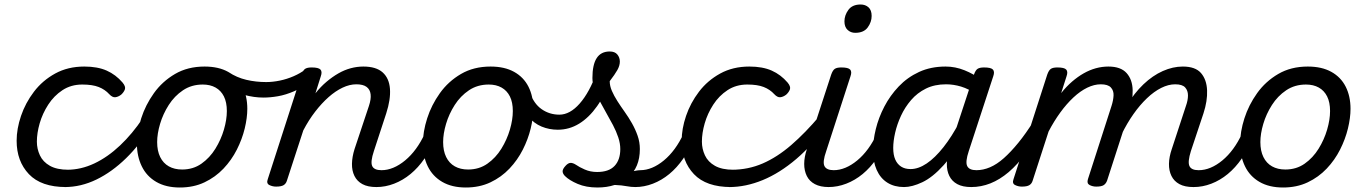

<svg xmlns="http://www.w3.org/2000/svg" viewBox="-20 -815 6074 854"><path d="M274 17Q163 17 108.5 -40.5Q54 -98 54 -189Q54 -242 73.5 -299.5Q93 -357 131 -407Q169 -457 225.5 -488Q282 -519 355 -519Q414 -519 454.5 -501Q495 -483 525 -448Q540 -430 535.5 -417.5Q531 -405 519 -394Q506 -384 493 -382.5Q480 -381 466 -396Q447 -417 419 -428Q391 -439 346 -439Q296 -439 258 -414Q220 -389 194.5 -349.5Q169 -310 156.5 -266.5Q144 -223 144 -185Q144 -153 157.5 -124Q171 -95 202 -77.5Q233 -60 284 -60Q298 -60 303.5 -48.5Q309 -37 307 -21.5Q305 -6 296.5 5.5Q288 17 274 17Z M268 17Q259 17 255 5.5Q251 -6 252.5 -21.5Q254 -37 261 -48.5Q268 -60 279 -60Q340 -60 399.5 -88Q459 -116 514 -168Q569 -220 615 -289Q621 -297 633 -292Q645 -287 653.5 -277.5Q662 -268 656 -259Q604 -173 541 -111.5Q478 -50 409 -16.5Q340 17 268 17Z M780 19Q718 19 675 -6Q632 -31 610.5 -75.5Q589 -120 589 -176Q589 -229 608 -288.5Q627 -348 664.5 -400.5Q702 -453 758.5 -486Q815 -519 890 -519Q952 -519 994.5 -495.5Q1037 -472 1058.5 -429.5Q1080 -387 1080 -331Q1080 -291 1068.5 -243.5Q1057 -196 1033.5 -149.5Q1010 -103 974 -65Q938 -27 889.5 -4Q841 19 780 19ZM790 -61Q839 -61 876 -87Q913 -113 938 -153.5Q963 -194 976 -238.5Q989 -283 989 -321Q989 -360 976 -386Q963 -412 939 -425.5Q915 -439 882 -439Q832 -439 794 -413.5Q756 -388 730.5 -348Q705 -308 692 -264Q679 -220 679 -183Q679 -144 692.5 -116.5Q706 -89 731 -75Q756 -61 790 -61Z M1152 -381Q1110 -381 1066 -393Q1022 -405 976 -435Q963 -442 961.5 -454Q960 -466 965.5 -477Q971 -488 980 -493.5Q989 -499 997 -494Q1033 -470 1075.5 -460Q1118 -450 1164 -450Q1193 -450 1224.5 -456.5Q1256 -463 1286 -476Q1316 -489 1338 -506Q1348 -513 1357 -509Q1366 -505 1371 -495Q1376 -485 1375.5 -473.5Q1375 -462 1367 -455Q1327 -426 1289 -409.5Q1251 -393 1216.5 -387Q1182 -381 1152 -381Z M1654 17Q1616 17 1592 4Q1568 -9 1556.5 -32.5Q1545 -56 1545.5 -86.5Q1546 -117 1557 -152L1621 -344Q1631 -374 1628.5 -395.5Q1626 -417 1610.5 -428.5Q1595 -440 1565 -440Q1535 -440 1503.5 -425Q1472 -410 1441.5 -383Q1411 -356 1382 -318.5Q1353 -281 1329 -235L1256 -11Q1252 2 1241.5 8.5Q1231 15 1208 15Q1192 15 1178 8Q1164 1 1171 -18L1321 -483Q1328 -503 1337.5 -509Q1347 -515 1366 -515Q1397 -515 1405.5 -505.5Q1414 -496 1407 -476L1383 -400Q1406 -429 1432 -451Q1458 -473 1485 -488.5Q1512 -504 1540 -511.5Q1568 -519 1596 -519Q1653 -519 1682 -493Q1711 -467 1714.5 -420Q1718 -373 1698 -311L1643 -143Q1627 -95 1635.5 -76.5Q1644 -58 1677 -58Q1691 -58 1697 -46.5Q1703 -35 1700.5 -20.5Q1698 -6 1686.5 5.5Q1675 17 1654 17Z M1654 17Q1640 17 1633.5 5.5Q1627 -6 1629.5 -20.5Q1632 -35 1644 -46.5Q1656 -58 1677 -58Q1703 -58 1729.5 -69Q1756 -80 1782 -101.5Q1808 -123 1830 -153Q1852 -183 1869 -220Q1874 -235 1886.5 -234.5Q1899 -234 1908.5 -224.5Q1918 -215 1914 -201Q1896 -150 1868 -109.5Q1840 -69 1806 -41Q1772 -13 1733 2Q1694 17 1654 17Z M2052 19Q1990 19 1947 -6Q1904 -31 1882.5 -75.5Q1861 -120 1861 -176Q1861 -229 1880 -288.5Q1899 -348 1936.5 -400.5Q1974 -453 2030.5 -486Q2087 -519 2162 -519Q2224 -519 2266.5 -495.5Q2309 -472 2330.5 -429.5Q2352 -387 2352 -331Q2352 -291 2340.5 -243.5Q2329 -196 2305.5 -149.5Q2282 -103 2246 -65Q2210 -27 2161.5 -4Q2113 19 2052 19ZM2062 -61Q2111 -61 2148 -87Q2185 -113 2210 -153.5Q2235 -194 2248 -238.5Q2261 -283 2261 -321Q2261 -360 2248 -386Q2235 -412 2211 -425.5Q2187 -439 2154 -439Q2104 -439 2066 -413.5Q2028 -388 2002.5 -348Q1977 -308 1964 -264Q1951 -220 1951 -183Q1951 -144 1964.5 -116.5Q1978 -89 2003 -75Q2028 -61 2062 -61Z M2461 -238Q2423 -238 2389 -252Q2355 -266 2329 -297.5Q2303 -329 2284 -383Q2278 -404 2288.5 -415.5Q2299 -427 2314.5 -425.5Q2330 -424 2337 -404Q2354 -354 2389 -329.5Q2424 -305 2468 -305Q2515 -305 2558.5 -354.5Q2602 -404 2634 -493Q2639 -508 2651.5 -512Q2664 -516 2676 -511Q2688 -506 2695 -494Q2702 -482 2696 -466Q2672 -394 2636 -343Q2600 -292 2556 -265Q2512 -238 2461 -238Z M2806 17Q2787 17 2766 13Q2745 9 2719 8Q2693 7 2659 13L2691 -17Q2720 -29 2746 -38.5Q2772 -48 2794 -53Q2816 -58 2829 -58Q2838 -58 2840.5 -46.5Q2843 -35 2839.5 -20.5Q2836 -6 2827 5.5Q2818 17 2806 17ZM2637 19Q2587 19 2549.5 3Q2512 -13 2493 -32Q2483 -42 2482.5 -52.5Q2482 -63 2496 -78Q2507 -90 2517.5 -90.5Q2528 -91 2542 -82Q2556 -72 2581 -61Q2606 -50 2636 -50Q2688 -50 2713.5 -77Q2739 -104 2739 -152Q2739 -177 2730 -204Q2721 -231 2706.5 -258.5Q2692 -286 2676.5 -313Q2661 -340 2646.5 -367.5Q2632 -395 2623.5 -420Q2615 -445 2615 -468Q2615 -527 2634 -556.5Q2653 -586 2692 -586Q2715 -586 2726 -572.5Q2737 -559 2737 -541Q2737 -523 2726 -503.5Q2715 -484 2692 -454Q2692 -433 2701.5 -411Q2711 -389 2726 -365.5Q2741 -342 2758.5 -317.5Q2776 -293 2791 -266.5Q2806 -240 2816 -211.5Q2826 -183 2826 -152Q2826 -70 2773.5 -25.5Q2721 19 2637 19Z M2805 17Q2791 17 2784.5 5.5Q2778 -6 2780.5 -20.5Q2783 -35 2795 -46.5Q2807 -58 2828 -58Q2854 -58 2880.5 -69Q2907 -80 2933 -101.5Q2959 -123 2981 -153Q3003 -183 3020 -220Q3025 -235 3037.5 -234.5Q3050 -234 3059.5 -224.5Q3069 -215 3065 -201Q3047 -150 3019 -109.5Q2991 -69 2957 -41Q2923 -13 2884 2Q2845 17 2805 17Z M3232 17Q3121 17 3066.5 -40.5Q3012 -98 3012 -189Q3012 -242 3031.5 -299.5Q3051 -357 3089 -407Q3127 -457 3183.5 -488Q3240 -519 3313 -519Q3372 -519 3412.5 -501Q3453 -483 3483 -448Q3498 -430 3493.5 -417.5Q3489 -405 3477 -394Q3464 -384 3451 -382.5Q3438 -381 3424 -396Q3405 -417 3377 -428Q3349 -439 3304 -439Q3254 -439 3216 -414Q3178 -389 3152.5 -349.5Q3127 -310 3114.5 -266.5Q3102 -223 3102 -185Q3102 -153 3115.5 -124Q3129 -95 3160 -77.5Q3191 -60 3242 -60Q3256 -60 3261.5 -48.5Q3267 -37 3265 -21.5Q3263 -6 3254.5 5.5Q3246 17 3232 17Z M3224 17Q3208 17 3202 5.5Q3196 -6 3197.5 -21.5Q3199 -37 3208.5 -48.5Q3218 -60 3235 -60Q3308 -60 3372.5 -88Q3437 -116 3499.5 -170Q3562 -224 3627 -301Q3632 -308 3643.5 -302Q3655 -296 3662.5 -285.5Q3670 -275 3664 -267Q3596 -171 3522 -108Q3448 -45 3372.5 -14Q3297 17 3224 17Z M3666 17Q3629 17 3604.5 4Q3580 -9 3568.5 -32.5Q3557 -56 3557 -86Q3557 -116 3569 -152L3677 -483Q3684 -503 3693.5 -509Q3703 -515 3722 -515Q3753 -515 3761.5 -505.5Q3770 -496 3763 -476L3655 -143Q3638 -95 3647 -76.5Q3656 -58 3689 -58Q3703 -58 3709 -46.5Q3715 -35 3712.5 -20.5Q3710 -6 3698.5 5.5Q3687 17 3666 17ZM3784 -669Q3764 -669 3750 -682Q3736 -695 3736 -720Q3736 -747 3753.5 -771Q3771 -795 3808 -795Q3829 -795 3843 -782.5Q3857 -770 3857 -744Q3857 -717 3839.5 -693Q3822 -669 3784 -669Z M3665 17Q3651 17 3644.5 5.5Q3638 -6 3640.5 -20.5Q3643 -35 3655 -46.5Q3667 -58 3688 -58Q3714 -58 3740.5 -69Q3767 -80 3793 -101.5Q3819 -123 3841 -153Q3863 -183 3880 -220Q3885 -235 3897.5 -234.5Q3910 -234 3919.5 -224.5Q3929 -215 3925 -201Q3907 -150 3879 -109.5Q3851 -69 3817 -41Q3783 -13 3744 2Q3705 17 3665 17Z M4001 17Q3958 17 3927 -2.5Q3896 -22 3879.5 -59Q3863 -96 3863 -146Q3863 -190 3875.5 -241Q3888 -292 3913.5 -341Q3939 -390 3977.5 -430.5Q4016 -471 4068 -495Q4120 -519 4186 -519Q4229 -519 4270 -502.5Q4311 -486 4344 -461L4331 -392Q4288 -420 4254.5 -430Q4221 -440 4188 -440Q4137 -440 4098.5 -421Q4060 -402 4032.5 -370Q4005 -338 3987.5 -300Q3970 -262 3961.5 -224.5Q3953 -187 3953 -157Q3953 -126 3962 -105.5Q3971 -85 3988 -74Q4005 -63 4030 -63Q4065 -63 4102 -88Q4139 -113 4176.5 -160.5Q4214 -208 4248 -273L4270 -229Q4226 -134 4177 -80Q4128 -26 4082.5 -4.5Q4037 17 4001 17ZM4300 17Q4262 17 4238 4Q4214 -9 4202.5 -32.5Q4191 -56 4191.5 -86.5Q4192 -117 4203 -152L4312 -483Q4319 -503 4328.5 -509Q4338 -515 4357 -515Q4388 -515 4396.5 -505.5Q4405 -496 4398 -476L4289 -143Q4273 -95 4282 -76.5Q4291 -58 4323 -58Q4337 -58 4342.5 -46.5Q4348 -35 4346 -20.5Q4344 -6 4332.5 5.5Q4321 17 4300 17Z M4300 17Q4286 17 4279.5 5.5Q4273 -6 4275.5 -20.5Q4278 -35 4290 -46.5Q4302 -58 4323 -58Q4353 -58 4383.5 -71Q4414 -84 4445 -111.5Q4476 -139 4509.5 -180Q4543 -221 4578 -277Q4587 -290 4599 -289Q4611 -288 4617.5 -278.5Q4624 -269 4618 -257Q4582 -187 4544 -135Q4506 -83 4466.5 -49.5Q4427 -16 4385.5 0.5Q4344 17 4300 17Z M5288 17Q5250 17 5226 4Q5202 -9 5190.5 -32.5Q5179 -56 5179.5 -86.5Q5180 -117 5192 -152L5255 -344Q5264 -369 5264 -390.5Q5264 -412 5251.5 -426Q5239 -440 5207 -440Q5177 -440 5145 -424Q5113 -408 5081.5 -378Q5050 -348 5021.5 -307.5Q4993 -267 4969 -218L4933 -217Q4957 -288 4991 -344.5Q5025 -401 5066 -440Q5107 -479 5152 -499Q5197 -519 5241 -519Q5297 -519 5322 -490Q5347 -461 5349 -413.5Q5351 -366 5333 -311L5277 -143Q5262 -95 5270.5 -76.5Q5279 -58 5311 -58Q5325 -58 5331.5 -46.5Q5338 -35 5335 -20.5Q5332 -6 5320.5 5.5Q5309 17 5288 17ZM4525 15Q4509 15 4495 8Q4481 1 4488 -18L4638 -483Q4645 -503 4654.5 -509Q4664 -515 4683 -515Q4714 -515 4722.5 -505.5Q4731 -496 4724 -476L4700 -401Q4723 -430 4748.5 -452Q4774 -474 4800.5 -489Q4827 -504 4854.5 -511.5Q4882 -519 4910 -519Q4965 -519 4991 -490Q5017 -461 5018 -413.5Q5019 -366 5001 -311L4904 -11Q4899 2 4889 8.5Q4879 15 4856 15Q4840 15 4826.5 8Q4813 1 4819 -18L4924 -344Q4932 -369 4933 -390.5Q4934 -412 4921 -426Q4908 -440 4876 -440Q4847 -440 4816 -425Q4785 -410 4754.5 -381.5Q4724 -353 4696 -314.5Q4668 -276 4644 -230L4573 -11Q4569 2 4558.5 8.5Q4548 15 4525 15Z M5289 17Q5275 17 5268.5 5.5Q5262 -6 5264.5 -20.5Q5267 -35 5279 -46.5Q5291 -58 5312 -58Q5338 -58 5364.5 -69Q5391 -80 5417 -101.5Q5443 -123 5465 -153Q5487 -183 5504 -220Q5509 -235 5521.5 -234.5Q5534 -234 5543.5 -224.5Q5553 -215 5549 -201Q5531 -150 5503 -109.5Q5475 -69 5441 -41Q5407 -13 5368 2Q5329 17 5289 17Z M5687 19Q5625 19 5582 -6Q5539 -31 5517.5 -75.5Q5496 -120 5496 -176Q5496 -229 5515 -288.5Q5534 -348 5571.5 -400.5Q5609 -453 5665.5 -486Q5722 -519 5797 -519Q5859 -519 5901.5 -495.5Q5944 -472 5965.5 -429.5Q5987 -387 5987 -331Q5987 -291 5975.5 -243.5Q5964 -196 5940.5 -149.5Q5917 -103 5881 -65Q5845 -27 5796.5 -4Q5748 19 5687 19ZM5697 -61Q5746 -61 5783 -87Q5820 -113 5845 -153.5Q5870 -194 5883 -238.5Q5896 -283 5896 -321Q5896 -360 5883 -386Q5870 -412 5846 -425.5Q5822 -439 5789 -439Q5739 -439 5701 -413.5Q5663 -388 5637.5 -348Q5612 -308 5599 -264Q5586 -220 5586 -183Q5586 -144 5599.5 -116.5Q5613 -89 5638 -75Q5663 -61 5697 -61Z"/></svg>

Font: Playwrite HR
Style: Regular
Weight: 400
Designer: Veronika Burian, José Scaglione
Foundry: TypeTogether
Version: Version 1.002